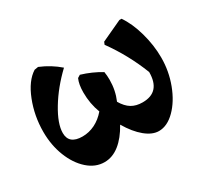

<svg xmlns="http://www.w3.org/2000/svg" viewBox="-104 -627 852 791"><g transform="rotate(-30 322.5 -231.0)"><path d="M608 -250Q608 -185 585.5 -125.5Q563 -66 526 -29Q489 8 449 8Q418 8 385 -19Q352 -46 323 -95Q296 -46 262.5 -19.5Q229 7 191 7Q148 7 112 -25Q76 -57 55 -110.5Q34 -164 34 -227Q34 -303 61 -371.5Q88 -440 131 -467L149 -470Q200 -449 240 -414Q179 -356 140 -291.5Q101 -227 101 -183Q101 -130 165 -130Q196 -130 224.5 -144Q253 -158 276 -185Q258 -232 258 -285Q258 -324 269 -348L282 -356Q332 -341 375 -315Q378 -297 378 -277Q378 -227 359 -183Q376 -154 397.5 -141Q419 -128 450 -128Q535 -128 535 -223Q495 -325 432 -412L437 -424L536 -470H546Q574 -430 591 -369.5Q608 -309 608 -250Z"/></g></svg>

Font: Alegreya
Style: Bold
Weight: 700
Designer: Juan Pablo del Peral
Foundry: Huerta Tipografica
Version: Version 2.008; ttfautohint (v1.8)